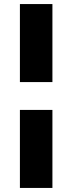

<svg xmlns="http://www.w3.org/2000/svg" viewBox="-20 -795 356 945"><path d="M238 -775V-391H78V-775ZM238 -254V130H78V-254Z"/></svg>

Font: Raleway-v4020 Black
Style: Regular
Weight: 900
Designer: Matt McInerney, Pablo Impallari, Rodrigo Fuenzalida
Foundry: Matt McInerney, Pablo Impallari, Rodrigo Fuenzalida
Version: Version 4.020;PS 004.020;hotconv 1.0.88;makeotf.lib2.5.64775